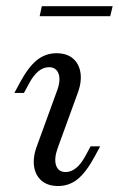

<svg xmlns="http://www.w3.org/2000/svg" viewBox="-20 -601 391 632"><path d="M171 11.3Q137.1 11.3 116.5 -6.5Q96 -24.2 91.9 -55.2Q87.9 -86.3 103.2 -125L166.9 -300Q180.6 -335.5 173 -357.7Q165.3 -379.8 141.1 -379.8Q122.6 -379.8 106 -366.1Q89.5 -352.4 75 -325L58.9 -295.2H27.4L46 -329.8Q73.4 -380.6 101.6 -403.2Q129.8 -425.8 166.1 -425.8Q200 -425.8 220.6 -408.1Q241.1 -390.3 245.2 -359.3Q249.2 -328.2 233.9 -289.5L170.2 -114.5Q157.3 -79 164.5 -56.9Q171.8 -34.7 196 -34.7Q233.1 -34.7 262.1 -89.5L278.2 -119.4H309.7L291.1 -84.7Q262.9 -33.1 235.1 -10.9Q207.3 11.3 171 11.3ZM110.5 -547.6 117.7 -580.6H350.8L342.7 -547.6Z"/></svg>

Font: Playfair 12pt Light
Style: Italic
Weight: 300
Italic angle: -15.6°
Designer: Claus Eggers Sørensen
Foundry: Claus Eggers Sørensen
Version: Version 2.000;gftools[0.9.28]